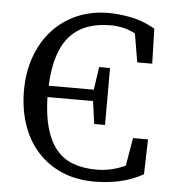

<svg xmlns="http://www.w3.org/2000/svg" viewBox="-51 -731 717 793"><g transform="rotate(5 307.5 -334.5)"><path d="M369 15Q294 15 234.5 -10.5Q175 -36 133 -82.5Q91 -129 69 -193.5Q47 -258 47 -335Q47 -411 70 -475Q93 -539 135 -585.5Q177 -632 236.5 -658Q296 -684 368 -684Q410 -684 460 -674.5Q510 -665 561 -636L565 -491H503L483 -609Q457 -623 431.5 -628.5Q406 -634 380 -634Q327 -634 285.5 -619Q244 -604 214 -572Q184 -540 167 -488Q150 -436 147 -363H334L348 -458H393V-222H348L335 -316H146Q148 -239 163.5 -186Q179 -133 207.5 -99Q236 -65 278 -50Q320 -35 374 -35Q403 -35 433 -41.5Q463 -48 493 -62L513 -178H575L571 -33Q524 -7 473.5 4Q423 15 369 15Z"/></g></svg>

Font: Source Serif Pro
Style: Regular
Weight: 400
Designer: Frank Grießhammer
Foundry: Adobe Systems Incorporated
Version: Version 2.000;PS 1.000;hotconv 16.6.51;makeotf.lib2.5.65220